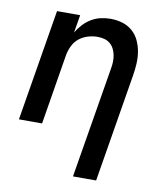

<svg xmlns="http://www.w3.org/2000/svg" viewBox="-83 -598 766 882"><g transform="rotate(10 300.0 -156.5)"><path d="M317 215 403 -303Q406 -319 406.5 -335Q407 -351 404 -366.5Q401 -382 394 -395.5Q387 -409 375.5 -418.5Q364 -428 349 -432Q334 -436 317 -436Q296 -436 273.5 -429.5Q251 -423 232.5 -408.5Q214 -394 203.5 -372.5Q193 -351 189 -329L135 0H27L113 -520H221L207 -437Q219 -457 235.5 -475Q252 -493 273 -505.5Q294 -518 317 -523Q340 -528 362 -528Q391 -528 417.5 -520Q444 -512 464 -494.5Q484 -477 495.5 -452.5Q507 -428 511.5 -401Q516 -374 514.5 -345.5Q513 -317 508 -288L425 215Z"/></g></svg>

Font: Iosevka Semibold Extended
Style: Italic
Weight: 600
Width: 7
Italic angle: -9°
Monospace: yes
Designer: Belleve Invis
Foundry: Belleve Invis
Version: Version 32.5.0; ttfautohint (v1.8.4)